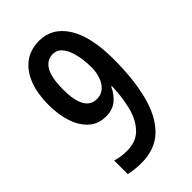

<svg xmlns="http://www.w3.org/2000/svg" viewBox="-224 -867 888 888"><g transform="rotate(-45 220.5 -422.5)"><path d="M150 -55Q131 -55 107.5 -57.5Q84 -60 69 -64V-153Q101 -142 143 -142Q203 -142 238 -178.5Q273 -215 288 -274.5Q303 -334 305 -404H301Q284 -367 256.5 -345Q229 -323 187 -323Q137 -323 103.5 -353Q70 -383 53 -434Q36 -485 36 -550Q36 -620 56 -674Q76 -728 116 -759Q156 -790 216 -790Q300 -790 349.5 -712Q399 -634 399 -484Q399 -356 374.5 -259.5Q350 -163 295.5 -109Q241 -55 150 -55ZM214 -410Q243 -410 262.5 -428Q282 -446 291 -474Q300 -502 300 -531Q300 -554 296.5 -583Q293 -612 284 -639Q275 -666 258.5 -684Q242 -702 216 -702Q177 -702 155.5 -665.5Q134 -629 134 -551Q134 -410 214 -410Z"/></g></svg>

Font: Noto Sans Malayalam UI ExtraCondensed Medium
Style: Regular
Weight: 500
Width: 2
Designer: Jelle Bosma - Monotype Design Team
Foundry: Monotype Imaging Inc.
Version: Version 2.104; ttfautohint (v1.8.4.7-5d5b)